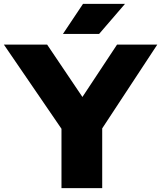

<svg xmlns="http://www.w3.org/2000/svg" viewBox="-47 -970 831 990"><path d="M270 0V-306L-27 -740H196L378 -470L556.5 -740H764L480 -308V0ZM277.5 -795 381 -950H597.5L464 -795Z"/></svg>

Font: Encode Sans Exp XBd
Style: Regular
Weight: 800
Width: 7
Designer: Multiple Designers
Foundry: Impallari Type
Version: Version 3.002; ttfautohint (v1.8.3) -l 8 -r 50 -G 200 -x 14 